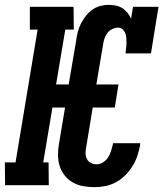

<svg xmlns="http://www.w3.org/2000/svg" viewBox="-52 -763 673 791"><path d="M338 8Q314 8 291 4Q268 0 248.5 -11Q229 -22 215 -39.5Q201 -57 194 -78.5Q187 -100 187 -124Q187 -148 191 -171L216 -320H164L126 -94H148L149 0H-31L-32 -94H12L103 -641H71V-735H251L252 -641H217L179 -415H231L262 -597Q264 -614 268.5 -631.5Q273 -649 281 -665Q289 -681 300.5 -696Q312 -711 327 -722Q342 -733 360 -738Q378 -743 395 -743Q410 -743 425 -740Q440 -737 452 -729.5Q464 -722 473 -710.5Q482 -699 488 -686L496 -735H601L570 -543H465Q466 -553 467.5 -564Q469 -575 469 -585.5Q469 -596 468.5 -606Q468 -616 464.5 -625.5Q461 -635 453.5 -642Q446 -649 435 -649Q423 -649 411 -643.5Q399 -638 391 -628Q383 -618 379 -606Q375 -594 373 -582L345 -415H436L421 -320H330L303 -156Q300 -143 300.5 -130.5Q301 -118 306.5 -107.5Q312 -97 322.5 -91.5Q333 -86 346 -86Q360 -86 373 -94.5Q386 -103 393.5 -115Q401 -127 405.5 -141Q410 -155 413 -168V-173H526L525 -164Q521 -142 513.5 -120Q506 -98 493.5 -78Q481 -58 464 -41Q447 -24 426 -12.5Q405 -1 382.5 3.5Q360 8 338 8Z"/></svg>

Font: Iosevka HT Extrabold Extended
Style: Italic
Weight: 800
Width: 7
Italic angle: -9°
Monospace: yes
Designer: Belleve Invis
Foundry: Belleve Invis
Version: Version 32.3.0; ttfautohint (v1.8.4)